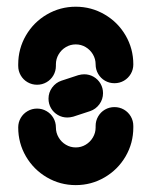

<svg xmlns="http://www.w3.org/2000/svg" viewBox="-20 -542 447 566"><path d="M317.4 -226.3Q332.6 -226.3 345.4 -218.9Q358.1 -211.5 365.6 -198.7Q373 -185.9 373 -170.7V-166.3Q373 -120 350.2 -80.9Q327.4 -41.9 288.3 -19.1Q249.3 3.7 203.3 3.7Q157.4 3.7 118.3 -19.1Q79.3 -41.9 56.5 -80.9Q33.7 -120 33.7 -166.3Q33.7 -181.5 41.1 -194.3Q48.5 -207 61.3 -214.4Q74.1 -221.9 89.3 -221.9Q104.4 -221.9 117.2 -214.4Q130 -207 137.4 -194.3Q144.8 -181.5 144.8 -166.3Q144.8 -150.4 152.8 -136.9Q160.7 -123.3 174.1 -115.4Q187.4 -107.4 203.3 -107.4Q219.3 -107.4 232.6 -115.4Q245.9 -123.3 253.9 -136.9Q261.9 -150.4 261.9 -166.3V-170.7Q261.9 -185.9 269.3 -198.7Q276.7 -211.5 289.4 -218.9Q302.2 -226.3 317.4 -226.3ZM228.1 -323Q243.3 -323 256.1 -315.6Q268.9 -308.1 276.3 -295.4Q283.7 -282.6 283.7 -267.4Q283.7 -249.3 273 -234.6Q262.2 -220 245.6 -214.4L195.9 -198.1Q186.3 -195.6 178.5 -195.6Q163.3 -195.6 150.6 -203Q137.8 -210.4 130.4 -223.1Q123 -235.9 123 -251.1Q123 -269.3 133.7 -283.9Q144.4 -298.5 161.1 -304.1L210.7 -320.4Q220.4 -323 228.1 -323ZM89.3 -292.2Q74.1 -292.2 61.3 -299.6Q48.5 -307 41.1 -319.8Q33.7 -332.6 33.7 -347.8V-352.2Q33.7 -398.5 56.5 -437.6Q79.3 -476.7 118.3 -499.4Q157.4 -522.2 203.3 -522.2Q249.3 -522.2 288.3 -499.4Q327.4 -476.7 350.2 -437.6Q373 -398.5 373 -352.2Q373 -337 365.6 -324.3Q358.1 -311.5 345.4 -304.1Q332.6 -296.7 317.4 -296.7Q302.2 -296.7 289.4 -304.1Q276.7 -311.5 269.3 -324.3Q261.9 -337 261.9 -352.2Q261.9 -368.1 253.9 -381.7Q245.9 -395.2 232.6 -403.1Q219.3 -411.1 203.3 -411.1Q187.4 -411.1 174.1 -403.1Q160.7 -395.2 152.8 -381.7Q144.8 -368.1 144.8 -352.2V-347.8Q144.8 -332.6 137.4 -319.8Q130 -307 117.2 -299.6Q104.4 -292.2 89.3 -292.2Z"/></svg>

Font: 26F Galaxy Hebrew Black
Style: Regular
Weight: 900
Designer: C₂₉H₂₅N₃O₅
Version: Version 1.000